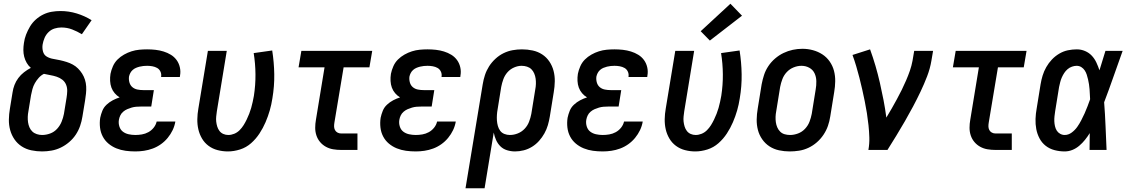

<svg xmlns="http://www.w3.org/2000/svg" viewBox="-20 -802 6040 1027"><path d="M205 8Q176 8 147.5 2Q119 -4 96 -19Q73 -34 57.5 -56.5Q42 -79 34.5 -106Q27 -133 27.5 -162.5Q28 -192 33 -221L47 -307Q50 -328 57.5 -347.5Q65 -367 78 -384.5Q91 -402 108.5 -415.5Q126 -429 145 -439Q132 -450 123 -465.5Q114 -481 109.5 -498.5Q105 -516 105 -534.5Q105 -553 108 -572Q111 -595 119.5 -617Q128 -639 140.5 -660Q153 -681 171.5 -697.5Q190 -714 211.5 -724.5Q233 -735 256.5 -739Q280 -743 303 -743Q348 -743 390.5 -730Q433 -717 470 -694L418 -619Q393 -634 366 -644.5Q339 -655 308 -655Q290 -655 272 -649.5Q254 -644 240 -630.5Q226 -617 218.5 -599.5Q211 -582 208 -564Q205 -545 210 -526.5Q215 -508 230.5 -499Q246 -490 264.5 -487Q283 -484 301 -480Q319 -476 336.5 -470.5Q354 -465 369.5 -456.5Q385 -448 397.5 -435.5Q410 -423 419.5 -408Q429 -393 434.5 -375.5Q440 -358 441 -339.5Q442 -321 440 -302Q438 -283 435 -264L421 -179Q417 -153 408.5 -128.5Q400 -104 385.5 -82Q371 -60 350 -42Q329 -24 305 -12.5Q281 -1 255.5 3.5Q230 8 205 8ZM205 -80Q227 -80 248.5 -88Q270 -96 285.5 -113Q301 -130 309.5 -151Q318 -172 322 -193L336 -279Q339 -297 339.5 -315Q340 -333 333.5 -349Q327 -365 313.5 -375.5Q300 -386 283.5 -391.5Q267 -397 249.5 -400Q232 -403 215 -407Q199 -399 187 -385.5Q175 -372 166.5 -357Q158 -342 153.5 -325.5Q149 -309 146 -293L132 -207Q129 -192 128.5 -177Q128 -162 130 -148Q132 -134 137.5 -121Q143 -108 153 -98.5Q163 -89 177 -84.5Q191 -80 205 -80Z M704 8Q677 8 651.5 4.5Q626 1 602.5 -8.5Q579 -18 560 -34Q541 -50 529.5 -72Q518 -94 515 -120Q512 -146 516 -172Q520 -191 527.5 -209.5Q535 -228 550 -242Q565 -256 583 -265.5Q601 -275 620 -281Q605 -290 593.5 -303.5Q582 -317 576 -333.5Q570 -350 569 -369Q568 -388 571 -407Q575 -427 584 -447.5Q593 -468 608.5 -483.5Q624 -499 643.5 -510Q663 -521 683.5 -527.5Q704 -534 725 -536Q746 -538 767 -538Q790 -538 812 -535.5Q834 -533 855 -526.5Q876 -520 894 -509Q912 -498 924.5 -481Q937 -464 942 -442Q947 -420 943 -398Q943 -396 942.5 -394Q942 -392 942 -390H841Q842 -390 842 -391Q842 -392 842 -393Q844 -407 838 -419.5Q832 -432 820.5 -438.5Q809 -445 795 -447.5Q781 -450 767 -450Q757 -450 747 -449Q737 -448 727 -445.5Q717 -443 707.5 -439Q698 -435 690 -428Q682 -421 677 -411.5Q672 -402 670 -392Q668 -376 672.5 -360.5Q677 -345 688.5 -335.5Q700 -326 715.5 -323Q731 -320 747 -320H803L789 -232H732Q720 -232 708 -231Q696 -230 684 -226.5Q672 -223 660.5 -218Q649 -213 639 -204.5Q629 -196 623.5 -184.5Q618 -173 616 -161Q613 -143 618.5 -125.5Q624 -108 637 -98Q650 -88 667.5 -84Q685 -80 704 -80Q721 -80 739 -83Q757 -86 773.5 -95Q790 -104 802 -119Q814 -134 818 -152H918Q914 -128 903.5 -106Q893 -84 877 -64.5Q861 -45 840.5 -30.5Q820 -16 797 -7.5Q774 1 750.5 4.5Q727 8 704 8Z M1199 8Q1171 8 1144 1Q1117 -6 1095.5 -22Q1074 -38 1060.5 -61Q1047 -84 1041 -110Q1035 -136 1035.5 -164.5Q1036 -193 1041 -221L1092 -530H1193L1140 -207Q1138 -193 1136.5 -179Q1135 -165 1136.5 -151.5Q1138 -138 1142 -125Q1146 -112 1154 -101.5Q1162 -91 1174.5 -85.5Q1187 -80 1201 -80Q1217 -80 1233 -86.5Q1249 -93 1261.5 -105.5Q1274 -118 1283 -132.5Q1292 -147 1299.5 -162.5Q1307 -178 1313 -193.5Q1319 -209 1323.5 -224.5Q1328 -240 1331.5 -256.5Q1335 -273 1338 -289Q1347 -347 1346.5 -404.5Q1346 -462 1337 -518L1436 -532Q1446 -469 1447 -405Q1448 -341 1437 -276Q1432 -243 1423 -211.5Q1414 -180 1400.5 -148.5Q1387 -117 1368 -88Q1349 -59 1323 -36Q1297 -13 1264 -2.5Q1231 8 1199 8Z M1805 0Q1783 0 1762 -3.5Q1741 -7 1723 -17Q1705 -27 1692 -42.5Q1679 -58 1672.5 -77.5Q1666 -97 1666 -118.5Q1666 -140 1670 -162L1716 -442H1577L1592 -530H1971L1956 -442H1818L1769 -148Q1767 -137 1767 -126.5Q1767 -116 1771.5 -107Q1776 -98 1785 -93Q1794 -88 1805 -88H1892V0Z M2204 8Q2177 8 2151.5 4.5Q2126 1 2102.5 -8.5Q2079 -18 2060 -34Q2041 -50 2029.5 -72Q2018 -94 2015 -120Q2012 -146 2016 -172Q2020 -191 2027.5 -209.5Q2035 -228 2050 -242Q2065 -256 2083 -265.5Q2101 -275 2120 -281Q2105 -290 2093.5 -303.5Q2082 -317 2076 -333.5Q2070 -350 2069 -369Q2068 -388 2071 -407Q2075 -427 2084 -447.5Q2093 -468 2108.5 -483.5Q2124 -499 2143.5 -510Q2163 -521 2183.5 -527.5Q2204 -534 2225 -536Q2246 -538 2267 -538Q2290 -538 2312 -535.5Q2334 -533 2355 -526.5Q2376 -520 2394 -509Q2412 -498 2424.5 -481Q2437 -464 2442 -442Q2447 -420 2443 -398Q2443 -396 2442.5 -394Q2442 -392 2442 -390H2341Q2342 -390 2342 -391Q2342 -392 2342 -393Q2344 -407 2338 -419.5Q2332 -432 2320.5 -438.5Q2309 -445 2295 -447.5Q2281 -450 2267 -450Q2257 -450 2247 -449Q2237 -448 2227 -445.5Q2217 -443 2207.5 -439Q2198 -435 2190 -428Q2182 -421 2177 -411.5Q2172 -402 2170 -392Q2168 -376 2172.5 -360.5Q2177 -345 2188.5 -335.5Q2200 -326 2215.5 -323Q2231 -320 2247 -320H2303L2289 -232H2232Q2220 -232 2208 -231Q2196 -230 2184 -226.5Q2172 -223 2160.5 -218Q2149 -213 2139 -204.5Q2129 -196 2123.5 -184.5Q2118 -173 2116 -161Q2113 -143 2118.5 -125.5Q2124 -108 2137 -98Q2150 -88 2167.5 -84Q2185 -80 2204 -80Q2221 -80 2239 -83Q2257 -86 2273.5 -95Q2290 -104 2302 -119Q2314 -134 2318 -152H2418Q2414 -128 2403.5 -106Q2393 -84 2377 -64.5Q2361 -45 2340.5 -30.5Q2320 -16 2297 -7.5Q2274 1 2250.5 4.5Q2227 8 2204 8Z M2470 205 2562 -351Q2566 -376 2574 -400.5Q2582 -425 2596 -447Q2610 -469 2630 -487.5Q2650 -506 2673.5 -517.5Q2697 -529 2722 -533.5Q2747 -538 2772 -538Q2801 -538 2829 -532Q2857 -526 2880 -511Q2903 -496 2918.5 -473Q2934 -450 2941 -423Q2948 -396 2947.5 -367Q2947 -338 2942 -309L2921 -179Q2917 -155 2910.5 -132.5Q2904 -110 2892 -88.5Q2880 -67 2863.5 -48.5Q2847 -30 2826 -17Q2805 -4 2781.5 2Q2758 8 2735 8Q2713 8 2692 1.5Q2671 -5 2656.5 -19.5Q2642 -34 2633.5 -53Q2625 -72 2621 -93L2572 205ZM2707 -80Q2729 -80 2750 -88.5Q2771 -97 2786.5 -113.5Q2802 -130 2810 -151Q2818 -172 2822 -193L2843 -323Q2846 -338 2846.5 -353Q2847 -368 2845 -382Q2843 -396 2837.5 -409Q2832 -422 2822.5 -431.5Q2813 -441 2799 -445.5Q2785 -450 2770 -450Q2750 -450 2729.5 -441Q2709 -432 2694.5 -415.5Q2680 -399 2672.5 -378.5Q2665 -358 2661 -337L2642 -219Q2639 -203 2638 -187.5Q2637 -172 2638 -157.5Q2639 -143 2643 -128.5Q2647 -114 2655.5 -102.5Q2664 -91 2678 -85.5Q2692 -80 2707 -80Z M3204 8Q3177 8 3151.5 4.5Q3126 1 3102.5 -8.5Q3079 -18 3060 -34Q3041 -50 3029.5 -72Q3018 -94 3015 -120Q3012 -146 3016 -172Q3020 -191 3027.5 -209.5Q3035 -228 3050 -242Q3065 -256 3083 -265.5Q3101 -275 3120 -281Q3105 -290 3093.5 -303.5Q3082 -317 3076 -333.5Q3070 -350 3069 -369Q3068 -388 3071 -407Q3075 -427 3084 -447.5Q3093 -468 3108.5 -483.5Q3124 -499 3143.5 -510Q3163 -521 3183.5 -527.5Q3204 -534 3225 -536Q3246 -538 3267 -538Q3290 -538 3312 -535.5Q3334 -533 3355 -526.5Q3376 -520 3394 -509Q3412 -498 3424.5 -481Q3437 -464 3442 -442Q3447 -420 3443 -398Q3443 -396 3442.5 -394Q3442 -392 3442 -390H3341Q3342 -390 3342 -391Q3342 -392 3342 -393Q3344 -407 3338 -419.5Q3332 -432 3320.5 -438.5Q3309 -445 3295 -447.5Q3281 -450 3267 -450Q3257 -450 3247 -449Q3237 -448 3227 -445.5Q3217 -443 3207.5 -439Q3198 -435 3190 -428Q3182 -421 3177 -411.5Q3172 -402 3170 -392Q3168 -376 3172.5 -360.5Q3177 -345 3188.5 -335.5Q3200 -326 3215.5 -323Q3231 -320 3247 -320H3303L3289 -232H3232Q3220 -232 3208 -231Q3196 -230 3184 -226.5Q3172 -223 3160.5 -218Q3149 -213 3139 -204.5Q3129 -196 3123.5 -184.5Q3118 -173 3116 -161Q3113 -143 3118.5 -125.5Q3124 -108 3137 -98Q3150 -88 3167.5 -84Q3185 -80 3204 -80Q3221 -80 3239 -83Q3257 -86 3273.5 -95Q3290 -104 3302 -119Q3314 -134 3318 -152H3418Q3414 -128 3403.5 -106Q3393 -84 3377 -64.5Q3361 -45 3340.5 -30.5Q3320 -16 3297 -7.5Q3274 1 3250.5 4.5Q3227 8 3204 8Z M3699 8Q3671 8 3644 1Q3617 -6 3595.5 -22Q3574 -38 3560.5 -61Q3547 -84 3541 -110Q3535 -136 3535.5 -164.5Q3536 -193 3541 -221L3592 -530H3693L3640 -207Q3638 -193 3636.5 -179Q3635 -165 3636.5 -151.5Q3638 -138 3642 -125Q3646 -112 3654 -101.5Q3662 -91 3674.5 -85.5Q3687 -80 3701 -80Q3717 -80 3733 -86.5Q3749 -93 3761.5 -105.5Q3774 -118 3783 -132.5Q3792 -147 3799.5 -162.5Q3807 -178 3813 -193.5Q3819 -209 3823.5 -224.5Q3828 -240 3831.5 -256.5Q3835 -273 3838 -289Q3847 -347 3846.5 -404.5Q3846 -462 3837 -518L3936 -532Q3946 -469 3947 -405Q3948 -341 3937 -276Q3932 -243 3923 -211.5Q3914 -180 3900.5 -148.5Q3887 -117 3868 -88Q3849 -59 3823 -36Q3797 -13 3764 -2.5Q3731 8 3699 8ZM3777 -585 3728 -635 3887 -782 3949 -718Z M4204 8Q4175 8 4147 2Q4119 -4 4096 -19Q4073 -34 4057 -57Q4041 -80 4034 -107Q4027 -134 4027.5 -163Q4028 -192 4033 -221L4054 -351Q4059 -377 4067 -401.5Q4075 -426 4090 -448.5Q4105 -471 4126 -489Q4147 -507 4171 -518.5Q4195 -530 4220.5 -535.5Q4246 -541 4272 -541Q4301 -541 4328.5 -533.5Q4356 -526 4379 -511Q4402 -496 4418 -473Q4434 -450 4441 -423Q4448 -396 4447.5 -367Q4447 -338 4442 -309L4421 -179Q4417 -153 4408.5 -128.5Q4400 -104 4385 -81.5Q4370 -59 4349.5 -41Q4329 -23 4304.5 -11.5Q4280 0 4254.5 4Q4229 8 4204 8ZM4206 -80Q4227 -80 4248.5 -88Q4270 -96 4286 -113Q4302 -130 4310 -151Q4318 -172 4322 -193L4343 -323Q4347 -345 4346.5 -368Q4346 -391 4337 -410Q4328 -429 4309 -439.5Q4290 -450 4267 -450Q4246 -450 4225 -441.5Q4204 -433 4188.5 -416.5Q4173 -400 4165 -379Q4157 -358 4153 -337L4132 -207Q4129 -192 4128.5 -177Q4128 -162 4130 -148Q4132 -134 4137.5 -121Q4143 -108 4153 -98Q4163 -88 4177 -84Q4191 -80 4206 -80Z M4625 0Q4631 -33 4630 -66.5Q4629 -100 4625.5 -132.5Q4622 -165 4617 -197Q4612 -229 4605.5 -260.5Q4599 -292 4592 -323.5Q4585 -355 4577 -386Q4569 -417 4560 -447.5Q4551 -478 4540 -508L4634 -538Q4650 -494 4663 -449.5Q4676 -405 4686.5 -359Q4697 -313 4706 -266.5Q4715 -220 4721 -173Q4736 -197 4750 -222Q4764 -247 4777.5 -271.5Q4791 -296 4803.5 -321.5Q4816 -347 4827 -372.5Q4838 -398 4847 -424Q4856 -450 4861 -477L4870 -530H4971L4962 -477Q4955 -435 4939 -393.5Q4923 -352 4904 -312Q4885 -272 4864 -232.5Q4843 -193 4820.5 -154Q4798 -115 4774.5 -76.5Q4751 -38 4727 0Z M5305 0Q5283 0 5262 -3.5Q5241 -7 5223 -17Q5205 -27 5192 -42.5Q5179 -58 5172.5 -77.5Q5166 -97 5166 -118.5Q5166 -140 5170 -162L5216 -442H5077L5092 -530H5471L5456 -442H5318L5269 -148Q5267 -137 5267 -126.5Q5267 -116 5271.5 -107Q5276 -98 5285 -93Q5294 -88 5305 -88H5392V0Z M5675 8Q5647 8 5620.5 1Q5594 -6 5573.5 -22Q5553 -38 5540.5 -61.5Q5528 -85 5523 -111.5Q5518 -138 5519 -166Q5520 -194 5525 -221L5546 -351Q5550 -375 5557 -398Q5564 -421 5576.5 -443Q5589 -465 5606.5 -483.5Q5624 -502 5646 -515Q5668 -528 5692 -533Q5716 -538 5740 -538Q5763 -538 5784 -529Q5805 -520 5820 -504Q5835 -488 5844.5 -467.5Q5854 -447 5861 -426Q5869 -452 5877 -478Q5885 -504 5893 -530H5985Q5960 -461 5936 -392Q5912 -323 5886 -255Q5891 -191 5893.5 -127.5Q5896 -64 5899 0H5808Q5808 -23 5808.5 -45.5Q5809 -68 5809 -90Q5798 -72 5784 -54.5Q5770 -37 5753 -22.5Q5736 -8 5716 0Q5696 8 5675 8ZM5675 -80Q5695 -80 5712.5 -93Q5730 -106 5742 -123Q5754 -140 5763.5 -158.5Q5773 -177 5781.5 -195.5Q5790 -214 5797 -233Q5804 -252 5811 -271Q5810 -285 5809.5 -298Q5809 -311 5808 -324.5Q5807 -338 5805 -351Q5803 -364 5800 -377Q5797 -390 5793 -402.5Q5789 -415 5782 -425.5Q5775 -436 5764 -443Q5753 -450 5739 -450Q5727 -450 5714 -445.5Q5701 -441 5690.5 -432Q5680 -423 5672.5 -411.5Q5665 -400 5659.5 -387.5Q5654 -375 5651 -362.5Q5648 -350 5645 -337L5624 -207Q5622 -194 5620.5 -180.5Q5619 -167 5619.5 -153.5Q5620 -140 5623 -127Q5626 -114 5632.5 -103.5Q5639 -93 5650.5 -86.5Q5662 -80 5675 -80Z"/></svg>

Font: Iosevka Curly Semibold Oblique
Style: Regular
Weight: 600
Italic angle: -9°
Monospace: yes
Designer: Belleve Invis
Foundry: Belleve Invis
Version: Version 11.1.0; ttfautohint (v1.8.3)